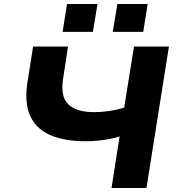

<svg xmlns="http://www.w3.org/2000/svg" viewBox="-20 -937 890 957"><path d="M536 0 576 -257Q556 -250 527.5 -244.5Q499 -239 467.5 -236Q436 -233 408 -233Q299 -233 228.5 -264.5Q158 -296 129.5 -361.5Q101 -427 117 -528L145 -705H319L294 -541Q281 -455 321 -416.5Q361 -378 451 -378Q484 -378 523 -383.5Q562 -389 599 -401L648 -705H822L710 0ZM542 -778 565 -917H716L694 -778ZM292 -778 314 -917H466L443 -778Z"/></svg>

Font: Nunito Sans 7pt SemiExpanded ExtraBold
Style: Italic
Weight: 800
Width: 6
Italic angle: -9°
Designer: Vernon Adams
Foundry: Vernon Adams
Version: Version 3.101;gftools[0.9.27]